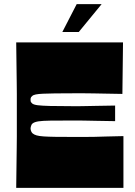

<svg xmlns="http://www.w3.org/2000/svg" viewBox="-20 -904 650 924"><path d="M58 0Q59 -72 59.5 -118Q60 -164 60.5 -194.5Q61 -225 61 -247.5Q61 -270 61 -293.5Q61 -317 61 -350Q61 -383 61 -406.5Q61 -430 61 -452.5Q61 -475 60.5 -505.5Q60 -536 59.5 -582Q59 -628 58 -700H572L569 -452Q515 -453 484 -453.5Q453 -454 432 -454.5Q411 -455 388.5 -455Q366 -455 330 -455Q279 -455 244 -454.5Q209 -454 187 -453Q165 -452 152.5 -449.5Q140 -447 135 -442Q132 -440 130 -437Q128 -434 127.5 -431Q127 -428 127 -424Q127 -420 127.5 -417Q128 -414 130 -411.5Q132 -409 135 -406Q142 -400 162 -397.5Q182 -395 222 -394Q262 -393 330 -393Q349 -393 362.5 -393Q376 -393 394 -393.5Q412 -394 444.5 -394.5Q477 -395 534 -396V-321Q477 -322 444.5 -322.5Q412 -323 394 -323.5Q376 -324 362.5 -324Q349 -324 330 -324Q262 -324 223 -323.5Q184 -323 165 -320Q146 -317 137 -310Q133 -307 131 -302Q129 -297 128 -293Q127 -289 127 -286Q127 -282 128 -278Q129 -274 131 -270Q133 -266 137 -262Q144 -256 156 -252.5Q168 -249 189.5 -247.5Q211 -246 245 -245.5Q279 -245 330 -245Q368 -245 391.5 -245Q415 -245 436.5 -245.5Q458 -246 489 -247Q520 -248 574 -249V0ZM280 -750 349 -884H469L359 -750Z"/></svg>

Font: Ojuju ExtraLight ExtraBold
Style: Regular
Weight: 800
Version: Version 1.000